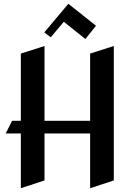

<svg xmlns="http://www.w3.org/2000/svg" viewBox="-20 -976 700 1014"><path d="M456 -693V-338H215V-733L90 -693V-338H44L10 -271H90V18L215 -23V-271H456V18L581 -23V-733ZM487 -840 431 -770 317 -861 248 -779 214 -805 341 -956Z"/></svg>

Font: Amita
Style: Bold
Weight: 700
Designer: Eduardo Rodriguez Tunni, Modular Infotech, Brian J. Bonislawsky
Foundry: Eduardo Rodriguez Tunni, Modular Infotech, Brian J. Bonislawsky
Version: Version 1.003